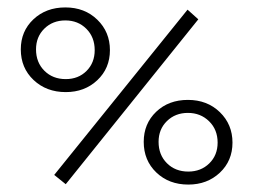

<svg xmlns="http://www.w3.org/2000/svg" viewBox="-20 -491 682 517"><path d="M157 -243Q105 -243 70.5 -275.5Q36 -308 36 -358Q36 -407 70 -439Q104 -471 156 -471Q208 -471 242 -438Q276 -405 276 -356Q276 -307 242 -275Q208 -243 157 -243ZM157 5 126 -20 485 -465 514 -439ZM157 -278Q191 -278 213 -300Q235 -322 235 -356Q235 -391 212.5 -413.5Q190 -436 156 -436Q122 -436 99.5 -414Q77 -392 77 -358Q77 -323 99.5 -300.5Q122 -278 157 -278ZM487 6Q435 6 401 -26.5Q367 -59 367 -109Q367 -158 400.5 -190Q434 -222 486 -222Q538 -222 572 -189Q606 -156 606 -107Q606 -58 572 -26Q538 6 487 6ZM487 -29Q521 -29 543.5 -51Q566 -73 566 -107Q566 -142 543 -164.5Q520 -187 486 -187Q452 -187 429.5 -165Q407 -143 407 -109Q407 -74 429.5 -51.5Q452 -29 487 -29Z"/></svg>

Font: EauTestSC Semilight
Style: Regular
Weight: 300
Designer: Christian Thalmann (Catharsis Fonts)
Version: Version 0.001;PS 000.001;hotconv 1.0.88;makeotf.lib2.5.64775